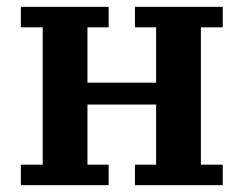

<svg xmlns="http://www.w3.org/2000/svg" viewBox="-20 -542 713 562"><path d="M41 -60H105V-462H41V-522H298V-462H236V-300H437V-462H375V-522H632V-462H568V-60H632V0H375V-60H437V-236H236V-60H298V0H41Z"/></svg>

Font: IBM Plex Serif SmBld
Style: Regular
Weight: 600
Designer: Mike Abbink, Paul van der Laan, Pieter van Rosmalen
Foundry: Bold Monday
Version: Version 3.001